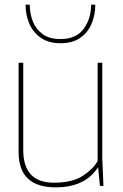

<svg xmlns="http://www.w3.org/2000/svg" viewBox="-20 -800 530 826"><path d="M219 6Q60 6 60 -146V-530H80V-155Q80 -14 212 -14Q291 -14 336 -43.5Q381 -73 400 -107V-530H420V-120L425 0H410L402 -81Q347 6 219 6ZM240 -614Q189 -614 155.5 -637.5Q122 -661 106 -698.5Q90 -736 90 -780H108Q108 -742 121 -708.5Q134 -675 163 -653.5Q192 -632 240 -632Q308 -632 340 -676Q372 -720 372 -780H390Q390 -736 374 -698Q358 -660 325 -637Q292 -614 240 -614Z"/></svg>

Font: Tanohe Sans Thin
Style: Regular
Weight: 100
Designer: Village Type and Design LLC & Cristiano Sobral
Foundry: Cooper Hewitt Smithsonian Design Museum
Version: Version 1.00;September 29, 2021;FontCreator 13.0.0.2655 64-b